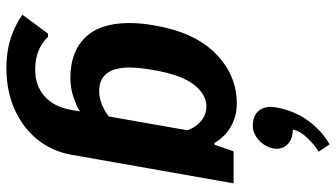

<svg xmlns="http://www.w3.org/2000/svg" viewBox="-245 -595 1050 600"><g transform="rotate(90 280.0 -295.0)"><path d="M454 -766Q435 -754 423 -742Q389 -711 385 -685Q413 -685 429 -670.5Q445 -656 445 -634L444 -625Q439 -598 418 -579Q397 -560 373 -560Q345 -560 329.5 -575Q314 -590 314 -617Q314 -623 316 -635Q330 -710 381 -761Q403 -784 431 -800ZM70 185Q51 177 26 160L85 80H95Q108 93 120 100Q151 120 198 120Q247 120 280 91.5Q313 63 323 10L328 -20Q315 -11 298 -5Q262 10 223 10Q142 10 97 -36.5Q52 -83 52 -173Q52 -211 59 -250Q80 -377 147 -443.5Q214 -510 304 -510Q358 -510 399 -475Q419 -455 427 -440H432L453 -500H553L463 10Q452 68 416 113Q380 158 322.5 184Q265 210 192 210Q124 210 70 185ZM321 -95Q334 -102 344 -110L387 -355Q383 -370 371 -385Q347 -415 313 -415Q275 -415 244.5 -376Q214 -337 199 -250Q191 -204 191 -176Q191 -80 264 -80Q293 -80 321 -95Z"/></g></svg>

Font: Scada
Style: Bold Italic
Weight: 700
Italic angle: -10°
Version: Version 4.000